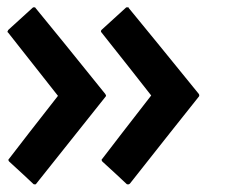

<svg xmlns="http://www.w3.org/2000/svg" viewBox="-62 -679 643 519"><path d="M475.6 -418Q413.1 -339.8 289.1 -182.6Q288.1 -181.6 286.1 -180.7Q285.2 -180.7 284.2 -180.7Q283.2 -180.7 282.2 -180.7Q281.2 -180.7 280.3 -181.6Q258.8 -202.1 214.8 -242.2Q212.9 -244.1 212.9 -246.1Q211.9 -248 213.9 -249Q257.8 -306.6 346.7 -420.9Q301.8 -478.5 211.9 -591.8Q210.9 -592.8 210.9 -594.7Q210.9 -596.7 212.9 -598.6Q234.4 -618.2 278.3 -658.2Q279.3 -659.2 280.3 -659.2Q282.2 -659.2 282.2 -659.2Q284.2 -659.2 285.2 -659.2Q286.1 -658.2 286.1 -657.2Q349.6 -580.1 475.6 -424.8Q476.6 -422.9 476.6 -420.9Q476.6 -418.9 475.6 -418ZM223.6 -418Q161.1 -339.8 36.1 -182.6Q36.1 -181.6 34.2 -180.7Q33.2 -180.7 32.2 -180.7Q31.2 -180.7 30.3 -180.7Q29.3 -180.7 28.3 -181.6Q6.8 -202.1 -37.1 -242.2Q-39.1 -244.1 -39.1 -246.1Q-40 -248 -38.1 -249Q5.9 -306.6 94.7 -419.9Q49.8 -476.6 -40 -590.8Q-42 -591.8 -42 -593.8Q-42 -593.8 -41 -594.7Q-41 -596.7 -39.1 -598.6Q-17.6 -618.2 26.4 -658.2Q27.3 -659.2 28.3 -659.2Q30.3 -659.2 30.3 -659.2Q31.2 -659.2 32.2 -659.2Q34.2 -658.2 34.2 -657.2Q97.7 -580.1 222.7 -424.8Q223.6 -422.9 224.6 -420.9Q224.6 -418.9 223.6 -418Z"/></svg>

Font: Typeface
Style: Regular
Weight: 400
Version: Version 1.0